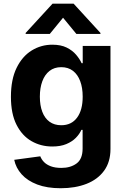

<svg xmlns="http://www.w3.org/2000/svg" viewBox="-20 -792 672 1028"><path d="M305.1 215.8Q231.6 215.8 179.2 195.8Q126.7 175.7 95.8 141.2Q64.9 106.6 56.1 63.7L195.7 44.9Q202 61.5 215.7 75.7Q229.5 89.8 252.4 98.4Q275.4 107 308.6 107Q357.8 107 390 83.2Q422.3 59.4 422.3 3.3V-96.5H415.6Q406 -74.2 385.9 -53.8Q365.8 -33.4 334.8 -20.5Q303.7 -7.6 260 -7.6Q198.7 -7.6 148.5 -36.4Q98.3 -65.1 68.4 -124.1Q38.5 -183.1 38.5 -273.6Q38.5 -366.7 68.9 -428.7Q99.3 -490.6 149.7 -521.7Q200.1 -552.7 260.2 -552.7Q305.8 -552.7 336.8 -537.4Q367.9 -522 387.4 -499Q406.8 -476.1 417 -453.7H422.9V-545.9H571.5V5.7Q571.5 75.1 537.4 121.9Q503.2 168.8 443.2 192.3Q383.1 215.8 305.1 215.8ZM308 -121.5Q362.6 -121.5 392.6 -162.1Q422.7 -202.6 422.7 -274.4Q422.7 -322.4 409.3 -357.8Q396 -393.2 370.5 -412.8Q344.9 -432.4 308 -432.4Q270.6 -432.4 245 -412.2Q219.4 -392 206.4 -356.4Q193.4 -320.8 193.4 -274.4Q193.4 -227.7 206.5 -193.3Q219.6 -158.8 245.3 -140.1Q271 -121.5 308 -121.5ZM388.9 -610.4 317.6 -697.1 246.7 -610.4H117.4V-615.6L261.3 -772.3H374.2L517.8 -615.6V-610.4Z"/></svg>

Font: GitLab Sans
Style: Regular
Weight: 400
Designer: Rasmus Andersson
Foundry: Modifications by GitLab B.V., manufactured by rsms
Version: Version 4.000;git-c8fb6b7